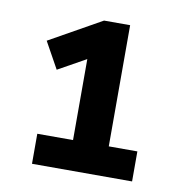

<svg xmlns="http://www.w3.org/2000/svg" viewBox="-57 -758 494 529"><g transform="rotate(10 190.0 -493.5)"><path d="M66 -282V-366H166V-616H208L88 -549L47 -623L193 -705H266V-366H346V-282Z"/></g></svg>

Font: Nunito Sans 12pt ExtraLight
Style: Regular
Weight: 200
Designer: Vernon Adams
Foundry: Vernon Adams
Version: Version 3.101;gftools[0.9.27]